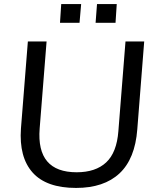

<svg xmlns="http://www.w3.org/2000/svg" viewBox="-20 -916 773 944"><path d="M354 8Q208 8 140.5 -67.5Q73 -143 83 -284L117 -712H209L175 -284Q158 -69 357 -69Q450 -69 502 -117.5Q554 -166 562 -271L597 -712H689L655 -280Q644 -135 567.5 -63.5Q491 8 354 8ZM457 -896H554L548 -804H450ZM281 -896H379L371 -804H275Z"/></svg>

Font: Muli Medium
Style: Italic
Weight: 500
Italic angle: -4.541°
Designer: Vernon Adams
Foundry: Vernon Adams
Version: Version 2.100; ttfautohint (v1.8.1.43-b0c9)